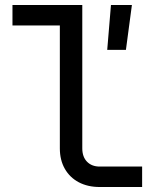

<svg xmlns="http://www.w3.org/2000/svg" viewBox="-20 -750 640 770"><path d="M380 0Q332 0 296 -19Q260 -38 240 -73Q220 -108 220 -155V-648H30V-730H310V-155Q310 -121 329 -101.5Q348 -82 380 -82H550V0ZM410 -550 425 -730H509L485 -550Z"/></svg>

Font: JetBrains Mono
Style: Regular
Weight: 400
Monospace: yes
Designer: Philipp Nurullin, Konstantin Bulenkov
Foundry: JetBrains
Version: Version 2.305